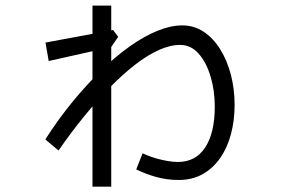

<svg xmlns="http://www.w3.org/2000/svg" viewBox="-20 -632 1040 698"><path d="M629.4 22.3Q586.6 22.3 547.6 11.3Q508.6 0.3 475.3 -16.1L498.3 -74.5Q531.9 -59.3 566.7 -51.3Q601.5 -43.2 626.9 -43.2Q691.5 -43.2 726.1 -96.2Q760.8 -149.3 760.8 -244.7Q760.8 -302.3 745.6 -353.6Q730.4 -404.9 702.3 -436.8Q674.2 -468.7 634.7 -468.7Q598.6 -468.7 557.4 -450.2Q516.2 -431.6 471.4 -397Q426.7 -362.4 380 -314.7Q333.2 -266.9 285.8 -208.9Q238.4 -150.8 192.8 -84.8L144.7 -125.1Q191.9 -198.8 243.7 -261.9Q295.5 -325 348.4 -376.4Q401.3 -427.8 452.8 -464.2Q504.3 -500.6 552.6 -520.1Q600.9 -539.7 642.3 -539.7Q685.7 -539.7 720.6 -516.4Q755.6 -493.1 780.7 -452.6Q805.9 -412.2 819.4 -360.2Q832.9 -308.2 832.9 -250.7Q832.9 -194.7 819.8 -145.1Q806.7 -95.6 780.9 -58.1Q755.1 -20.7 717.2 0.8Q679.3 22.3 629.4 22.3ZM316.2 46.6V-611.6H384.4V46.6ZM157.1 -410.2 145.3 -477.2 391 -522.9 409.6 -498.2 379.4 -453.8 371.1 -458.1Z"/></svg>

Font: Murecho Thin
Style: Regular
Weight: 100
Designer: Neil Summerour
Foundry: Positype
Version: Version 1.010